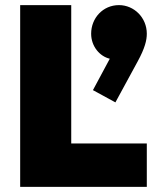

<svg xmlns="http://www.w3.org/2000/svg" viewBox="-20 -732 612 752"><path d="M59 0H555V-170H259V-712H59ZM337 -600C337 -550 371 -511 410 -502L344 -379L432 -331L519 -491C548 -544 555 -575 555 -600C555 -663 505 -712 446 -712C383 -712 337 -661 337 -600Z"/></svg>

Font: MV Cash Black
Style: Regular
Weight: 900
Designer: Rodrigo Fuenzalida
Foundry: fragTYPE
Version: Version 1.100;Glyphs 3.1.2 (3151)